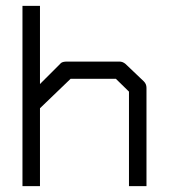

<svg xmlns="http://www.w3.org/2000/svg" viewBox="-20 -686 580 658"><path d="M57 -48V-666H117V-398L189 -470Q195 -475 210 -475H389Q400.5 -475 410 -467L473 -407Q482 -398 482 -385V-48H422V-372L377 -416H222L117 -315V-48Z"/></svg>

Font: ibm3270
Style: Regular
Weight: 400
Monospace: yes
Version: Version 2.0.3